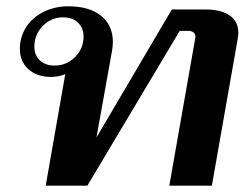

<svg xmlns="http://www.w3.org/2000/svg" viewBox="-20 -590 795 609"><path d="M736 -486Q736 -481 734 -467L652 -1H517L599 -467L600 -473Q600 -482 594 -487Q588 -492 578 -492H550L257 -1H125L187 -355Q167 -346 142 -346Q97 -346 70 -370.5Q43 -395 43 -435Q43 -473 63 -504Q83 -535 118.5 -552.5Q154 -570 197 -570Q263 -570 300.5 -540Q338 -510 338 -457Q338 -442 335 -427L286 -154L525 -560H631Q681 -560 708.5 -541Q736 -522 736 -486ZM245 -474Q245 -501 227.5 -518Q210 -535 180 -535Q142 -535 115.5 -507.5Q89 -480 89 -442Q89 -415 106.5 -398.5Q124 -382 153 -382Q191 -382 218 -409Q245 -436 245 -474Z"/></svg>

Font: Fahkwang SemiBold
Style: Italic
Weight: 600
Italic angle: -10°
Version: Version 1.000; ttfautohint (v1.6)